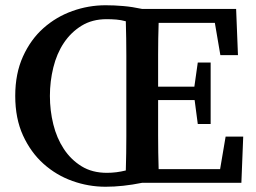

<svg xmlns="http://www.w3.org/2000/svg" viewBox="-20 -696 975 731"><path d="M461 -352Q461 -418 461 -483.5Q461 -549 459 -615Q441 -620 423 -621.5Q405 -623 386 -623Q331 -623 290.5 -598Q250 -573 223 -532.5Q196 -492 183 -439Q170 -386 170 -331Q170 -275 183 -222.5Q196 -170 223 -129Q250 -88 290.5 -63Q331 -38 387 -38Q423 -38 459 -47Q461 -112 461 -177.5Q461 -243 461 -310ZM906 -176 899 0H521Q447 15 382 15Q317 15 255.5 -7Q194 -29 145.5 -72.5Q97 -116 67.5 -180.5Q38 -245 38 -331Q38 -416 67.5 -481Q97 -546 145.5 -589Q194 -632 255.5 -654Q317 -676 382 -676Q415 -676 449.5 -673Q484 -670 521 -662H879L886 -486H819L798 -609H584Q582 -549 582 -488.5Q582 -428 582 -366H720L733 -458H782V-224H733L721 -315H582Q582 -245 582 -180Q582 -115 584 -52H818L839 -176Z"/></svg>

Font: Source Serif Pro Semibold
Style: Regular
Weight: 600
Designer: Frank Grießhammer
Foundry: Adobe Systems Incorporated
Version: Version 1.014;PS Version 1.0;hotconv 1.0.73;makeotf.lib2.5.5